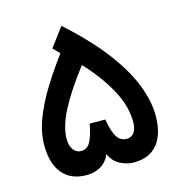

<svg xmlns="http://www.w3.org/2000/svg" viewBox="-100 -756 802 847"><g transform="rotate(-15 300.5 -332.5)"><path d="M300.8 -67.4Q286.6 -33.2 258.3 -16.6Q230 0 193.8 0Q122.1 0 84 -45.7Q45.9 -91.3 45.9 -175.3Q45.9 -234.4 69.8 -296.6Q93.8 -358.9 133.5 -422.9Q173.3 -486.8 220.2 -549.8L190.9 -578.6L255.4 -665Q365.7 -565.9 431.2 -478.8Q496.6 -391.6 525.6 -315.9Q554.7 -240.2 554.7 -175.3Q554.7 -92.3 517.8 -46.1Q481 0 408.7 0Q376 0 345.5 -16.6Q314.9 -33.2 300.8 -67.4ZM148.4 -174.8Q148.4 -145 162.4 -127Q176.3 -108.9 196.8 -108.9Q224.1 -108.9 238.8 -133.8Q253.4 -158.7 264.2 -215.8H335.4Q345.2 -158.2 361.1 -133.5Q377 -108.9 405.3 -108.9Q427.7 -108.9 439.7 -126.2Q451.7 -143.6 451.7 -174.8Q451.7 -248 408.9 -325.2Q366.2 -402.3 297.9 -474.6Q227.1 -382.8 187.7 -308.3Q148.4 -233.9 148.4 -174.8Z"/></g></svg>

Font: Vazirmatn FD Medium
Style: Regular
Weight: 500
Designer: Saber Rastikerdar
Foundry: Saber Rastikerdar
Version: Version 33.003